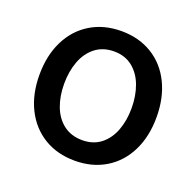

<svg xmlns="http://www.w3.org/2000/svg" viewBox="-102 -644 778 763"><g transform="rotate(20 287.0 -263.0)"><path d="M40 -262.7Q40 -344.7 70.8 -406.7Q101.6 -468.8 157.7 -502.9Q213.9 -537.1 288.1 -537.1Q361.8 -537.1 418 -502.9Q474.1 -468.8 504.6 -406.5Q535.2 -344.2 535.2 -262.7Q535.2 -181.2 504.6 -119.4Q474.1 -57.6 418 -23.4Q361.8 10.7 288.1 10.7Q213.9 10.7 157.7 -23.4Q101.6 -57.6 70.8 -119.4Q40 -181.2 40 -262.7ZM429.7 -262.7Q429.7 -314.9 413.8 -357.7Q397.9 -400.4 366 -425.8Q334 -451.2 288.1 -451.2Q241.2 -451.2 208.7 -425.8Q176.3 -400.4 160.4 -357.7Q144.5 -314.9 144.5 -262.7Q144.5 -210.4 160.4 -168.2Q176.3 -126 208.7 -101.1Q241.2 -76.2 288.1 -76.2Q334.5 -76.2 366.2 -101.1Q397.9 -126 413.8 -168.2Q429.7 -210.4 429.7 -262.7Z"/></g></svg>

Font: WEMIX Pretendard Medium
Style: Regular
Weight: 500
Designer: Base glyphs from Inter by Rasmus Andersson; Hangeul glyphs from Noto Sans CJK(Source Han Sans) by Jang Soo-young and Kan
Foundry: Kil Hyung-jin
Version: Version 1.000